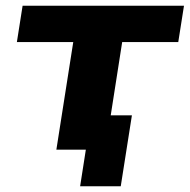

<svg xmlns="http://www.w3.org/2000/svg" viewBox="-20 -523 663 671"><path d="M260 128 280 0H177L236 -376H39L59 -503H623L603 -376H407L367 -120H441L402 128Z"/></svg>

Font: Nunito Sans 7pt SemiExpanded ExtraBold
Style: Italic
Weight: 800
Width: 6
Italic angle: -9°
Designer: Vernon Adams
Foundry: Vernon Adams
Version: Version 3.101;gftools[0.9.27]